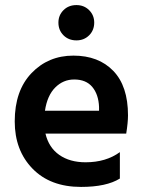

<svg xmlns="http://www.w3.org/2000/svg" viewBox="-20 -731 569 756"><path d="M452 -28Q399 5 299 5Q178 5 108 -67Q38 -139 38 -253Q38 -374 104 -443Q170 -512 269 -512Q368 -512 426 -452Q484 -392 484 -277Q484 -249 477 -205H159Q172 -150 213.5 -121Q255 -92 317 -92Q397 -92 452 -132ZM272 -418Q229 -418 197.5 -386.5Q166 -355 157 -295H370V-310Q368 -359 343.5 -388.5Q319 -418 272 -418ZM351 -642Q351 -612 331 -592Q311 -572 281 -572Q250 -572 230 -592Q210 -612 210 -642Q210 -671 230 -691Q250 -711 281 -711Q311 -711 331 -691Q351 -671 351 -642Z"/></svg>

Font: Hind Madurai SemiBold
Style: Regular
Weight: 600
Designer: Jyotish Sonowal
Foundry: Indian Type Foundry
Version: Version 1.001;PS 1.0;hotconv 1.0.86;makeotf.lib2.5.63406; tt